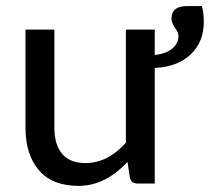

<svg xmlns="http://www.w3.org/2000/svg" viewBox="-20 -605 692 633"><path d="M64 -184.1V-507.3H159.2V-184.1Q159.2 -128.9 184.6 -98.1Q210 -67.4 262.2 -67.4Q334.5 -67.4 395 -134.3V-507.3H490.2V-423.8Q527.8 -427.7 548.1 -445.1Q568.4 -462.4 568.4 -486.8Q568.4 -497.6 556.9 -513.4Q545.4 -529.3 545.4 -544.4Q545.4 -585 597.2 -585H645.5Q651.9 -564 651.9 -532.7Q651.9 -467.3 609.1 -426Q566.4 -384.8 490.2 -380.9V0H433.1Q413.1 0 408.2 -19L400.4 -71.3Q326.7 7.8 239.3 7.8Q151.9 7.8 107.9 -44.2Q64 -96.2 64 -184.1Z"/></svg>

Font: Lato-Medium
Style: Regular
Weight: 500
Designer: Lukasz Dziedzic
Foundry: tyPoland Lukasz Dziedzic
Version: Version 2.006; 2014-01-15